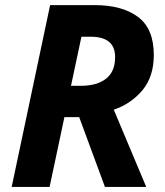

<svg xmlns="http://www.w3.org/2000/svg" viewBox="-20 -734 649 754"><path d="M25.9 0 176.8 -713.9H352.1Q459.5 -713.9 521.7 -667.7Q584 -621.6 584 -518.1Q584 -433.1 539.3 -379.6Q494.6 -326.2 426.8 -303.2L554.2 0H392.1L291 -273.9H232.9L174.8 0ZM258.8 -397H296.9Q360.8 -397 396.5 -425Q432.1 -453.1 432.1 -509.8Q432.1 -589.8 335.9 -589.8H299.8Z"/></svg>

Font: Open Sans
Style: Bold Italic
Weight: 700
Italic angle: -12°
Designer: Monotype Design Team
Foundry: Monotype Imaging Inc.
Version: Version 3.003; ttfautohint (v1.8.4)